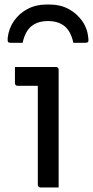

<svg xmlns="http://www.w3.org/2000/svg" viewBox="-20 -828 411 848"><path d="M147 -11Q147 -48 147 -92Q147 -136 147 -183Q147 -230 147 -277Q147 -324 147 -367.5Q147 -411 147 -449H133Q125 -449 115.5 -449Q106 -449 96 -449Q86 -449 76.5 -449Q67 -449 57 -449Q53 -449 49.5 -452Q46 -455 46 -460Q46 -477 46 -495.5Q46 -514 46 -532Q63 -532 81.5 -532Q100 -532 120 -532Q140 -532 159 -532Q178 -532 195.5 -532Q213 -532 228 -532Q231 -532 233.5 -530.5Q236 -529 237.5 -526.5Q239 -524 239 -521Q239 -470 239 -415.5Q239 -361 239 -306Q239 -251 239 -197Q239 -143 239 -92Q239 -77 239 -61.5Q239 -46 239 -31Q239 -16 239 0Q217 0 198.5 0Q180 0 158 0Q154 0 150.5 -3.5Q147 -7 147 -11ZM192 -735Q147 -735 119 -712.5Q91 -690 80 -639Q67 -639 54 -639Q41 -639 28 -639Q18 -639 15.5 -643Q13 -647 14 -661Q19 -703 42 -736Q65 -769 102 -788.5Q139 -808 185 -808H199Q246 -808 282.5 -788.5Q319 -769 342.5 -736Q366 -703 370 -661Q372 -647 369 -643Q366 -639 356 -639Q343 -639 330 -639Q317 -639 304 -639Q293 -690 265 -712.5Q237 -735 192 -735Z"/></svg>

Font: Recursive
Style: Regular
Weight: 400
Version: Version 1.085